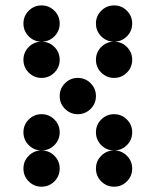

<svg xmlns="http://www.w3.org/2000/svg" viewBox="-20 -704 587 724"><path d="M205.1 -615.2Q205.1 -586.9 185.1 -566.9Q165 -546.9 136.7 -546.9Q108.4 -546.9 88.4 -566.9Q68.4 -586.9 68.4 -615.2Q68.4 -643.6 88.4 -663.6Q108.4 -683.6 136.7 -683.6Q165 -683.6 185.1 -663.6Q205.1 -643.6 205.1 -615.2ZM478.5 -615.2Q478.5 -586.9 458.5 -566.9Q438.5 -546.9 410.2 -546.9Q381.8 -546.9 361.8 -566.9Q341.8 -586.9 341.8 -615.2Q341.8 -643.6 361.8 -663.6Q381.8 -683.6 410.2 -683.6Q438.5 -683.6 458.5 -663.6Q478.5 -643.6 478.5 -615.2ZM205.1 -478.5Q205.1 -450.2 185.1 -430.2Q165 -410.2 136.7 -410.2Q108.4 -410.2 88.4 -430.2Q68.4 -450.2 68.4 -478.5Q68.4 -506.8 88.4 -526.9Q108.4 -546.9 136.7 -546.9Q165 -546.9 185.1 -526.9Q205.1 -506.8 205.1 -478.5ZM478.5 -478.5Q478.5 -450.2 458.5 -430.2Q438.5 -410.2 410.2 -410.2Q381.8 -410.2 361.8 -430.2Q341.8 -450.2 341.8 -478.5Q341.8 -506.8 361.8 -526.9Q381.8 -546.9 410.2 -546.9Q438.5 -546.9 458.5 -526.9Q478.5 -506.8 478.5 -478.5ZM341.8 -341.8Q341.8 -313.5 321.8 -293.5Q301.8 -273.4 273.4 -273.4Q245.1 -273.4 225.1 -293.5Q205.1 -313.5 205.1 -341.8Q205.1 -370.1 225.1 -390.1Q245.1 -410.2 273.4 -410.2Q301.8 -410.2 321.8 -390.1Q341.8 -370.1 341.8 -341.8ZM205.1 -205.1Q205.1 -176.8 185.1 -156.7Q165 -136.7 136.7 -136.7Q108.4 -136.7 88.4 -156.7Q68.4 -176.8 68.4 -205.1Q68.4 -233.4 88.4 -253.4Q108.4 -273.4 136.7 -273.4Q165 -273.4 185.1 -253.4Q205.1 -233.4 205.1 -205.1ZM478.5 -205.1Q478.5 -176.8 458.5 -156.7Q438.5 -136.7 410.2 -136.7Q381.8 -136.7 361.8 -156.7Q341.8 -176.8 341.8 -205.1Q341.8 -233.4 361.8 -253.4Q381.8 -273.4 410.2 -273.4Q438.5 -273.4 458.5 -253.4Q478.5 -233.4 478.5 -205.1ZM205.1 -68.4Q205.1 -40 185.1 -20Q165 0 136.7 0Q108.4 0 88.4 -20Q68.4 -40 68.4 -68.4Q68.4 -96.7 88.4 -116.7Q108.4 -136.7 136.7 -136.7Q165 -136.7 185.1 -116.7Q205.1 -96.7 205.1 -68.4ZM478.5 -68.4Q478.5 -40 458.5 -20Q438.5 0 410.2 0Q381.8 0 361.8 -20Q341.8 -40 341.8 -68.4Q341.8 -96.7 361.8 -116.7Q381.8 -136.7 410.2 -136.7Q438.5 -136.7 458.5 -116.7Q478.5 -96.7 478.5 -68.4Z"/></svg>

Font: DatDot
Style: Bold
Weight: 700
Designer: GGBot
Version: 1.00